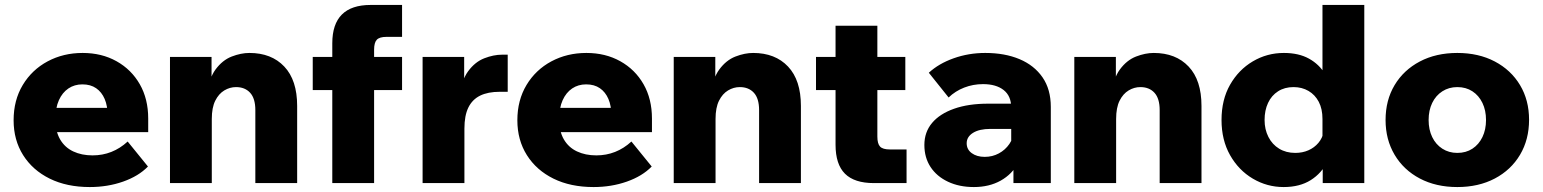

<svg xmlns="http://www.w3.org/2000/svg" viewBox="-20 -740 6235 776"><path d="M496 -168 578 -67Q540 -28 477.5 -6Q415 16 343 16Q250 16 181 -18Q112 -52 73.5 -113Q35 -174 35 -254Q35 -335 72 -396.5Q109 -458 172.5 -492Q236 -526 314 -526Q391 -526 451 -492.5Q511 -459 545 -399.5Q579 -340 579 -261V-255H415V-273Q415 -312 403 -340Q391 -368 368.5 -383.5Q346 -399 313 -399Q281 -399 256.5 -382.5Q232 -366 218 -335Q204 -304 204 -258Q204 -209 223 -176.5Q242 -144 276 -128Q310 -112 354 -112Q435 -112 496 -168ZM579 -206H136V-304H562L579 -260Z M1181 0H1012V-295Q1012 -342 991 -365Q970 -388 934 -388Q909 -388 886.5 -374.5Q864 -361 850 -333Q836 -305 836 -259V0H667V-510H835V-349H816Q823 -421 851 -459Q879 -497 916.5 -511.5Q954 -526 988 -526Q1077 -526 1129 -471Q1181 -416 1181 -312Z M1492 0H1323V-565Q1323 -720 1478 -720H1605V-591H1542Q1514 -591 1503 -579.5Q1492 -568 1492 -539ZM1605 -376H1244V-510H1605Z M2032 -519V-369H2000Q1952 -369 1920.5 -353.5Q1889 -338 1873 -305.5Q1857 -273 1857 -220V0H1688V-510H1856V-342H1837Q1844 -414 1872 -452Q1900 -490 1937.5 -504.5Q1975 -519 2009 -519Z M2532 -168 2614 -67Q2576 -28 2513.5 -6Q2451 16 2379 16Q2286 16 2217 -18Q2148 -52 2109.5 -113Q2071 -174 2071 -254Q2071 -335 2108 -396.5Q2145 -458 2208.5 -492Q2272 -526 2350 -526Q2427 -526 2487 -492.5Q2547 -459 2581 -399.5Q2615 -340 2615 -261V-255H2451V-273Q2451 -312 2439 -340Q2427 -368 2404.5 -383.5Q2382 -399 2349 -399Q2317 -399 2292.5 -382.5Q2268 -366 2254 -335Q2240 -304 2240 -258Q2240 -209 2259 -176.5Q2278 -144 2312 -128Q2346 -112 2390 -112Q2471 -112 2532 -168ZM2615 -206H2172V-304H2598L2615 -260Z M3217 0H3048V-295Q3048 -342 3027 -365Q3006 -388 2970 -388Q2945 -388 2922.5 -374.5Q2900 -361 2886 -333Q2872 -305 2872 -259V0H2703V-510H2871V-349H2852Q2859 -421 2887 -459Q2915 -497 2952.5 -511.5Q2990 -526 3024 -526Q3113 -526 3165 -471Q3217 -416 3217 -312Z M3644 0H3512Q3433 0 3395 -38Q3357 -76 3357 -155V-636H3526V-188Q3526 -159 3537 -147.5Q3548 -136 3576 -136H3644ZM3639 -376H3278V-510H3639Z M4227 0H4076V-104L4067 -113V-305Q4067 -352 4036.5 -376Q4006 -400 3953 -400Q3913 -400 3877 -386Q3841 -372 3814 -346L3734 -446Q3774 -483 3834.5 -504.5Q3895 -526 3962 -526Q4041 -526 4100.5 -501Q4160 -476 4193.5 -427.5Q4227 -379 4227 -308ZM3916 16Q3857 16 3811.5 -5.5Q3766 -27 3741 -65Q3716 -103 3716 -154Q3716 -206 3747 -243Q3778 -280 3836 -300.5Q3894 -321 3973 -321H4081V-219H3983Q3938 -219 3912.5 -203Q3887 -187 3887 -161Q3887 -136 3907.5 -121Q3928 -106 3960 -106Q3991 -106 4017 -120Q4043 -134 4059.5 -158Q4076 -182 4079 -212L4122 -194Q4122 -131 4096.5 -83.5Q4071 -36 4024.5 -10Q3978 16 3916 16Z M4836 0H4667V-295Q4667 -342 4646 -365Q4625 -388 4589 -388Q4564 -388 4541.5 -374.5Q4519 -361 4505 -333Q4491 -305 4491 -259V0H4322V-510H4490V-349H4471Q4478 -421 4506 -459Q4534 -497 4571.5 -511.5Q4609 -526 4643 -526Q4732 -526 4784 -471Q4836 -416 4836 -312Z M5494 0H5326V-109L5325 -120V-259Q5325 -300 5310 -328.5Q5295 -357 5268.5 -372.5Q5242 -388 5208 -388Q5172 -388 5145.5 -371Q5119 -354 5105 -324Q5091 -294 5091 -255Q5091 -217 5106.5 -186.5Q5122 -156 5150 -139Q5178 -122 5215 -122Q5244 -122 5268 -132.5Q5292 -143 5308.5 -162.5Q5325 -182 5330 -208L5368 -192Q5368 -135 5345 -87.5Q5322 -40 5277.5 -12Q5233 16 5168 16Q5101 16 5043.5 -18Q4986 -52 4951.5 -113Q4917 -174 4917 -255Q4917 -337 4951.5 -397.5Q4986 -458 5043.5 -492Q5101 -526 5169 -526Q5229 -526 5270.5 -503Q5312 -480 5336 -440Q5360 -400 5365 -349H5325V-720H5494Z M5870 16Q5784 16 5718.5 -18.5Q5653 -53 5616.5 -114.5Q5580 -176 5580 -255Q5580 -335 5616.5 -396Q5653 -457 5718.5 -491.5Q5784 -526 5870 -526Q5956 -526 6021.5 -491.5Q6087 -457 6123.5 -396Q6160 -335 6160 -256Q6160 -176 6123.5 -114.5Q6087 -53 6021.5 -18.5Q5956 16 5870 16ZM5870 -122Q5905 -122 5931 -139Q5957 -156 5971.5 -186Q5986 -216 5986 -255Q5986 -294 5971.5 -324Q5957 -354 5931 -371Q5905 -388 5870 -388Q5836 -388 5809.5 -371Q5783 -354 5768.5 -324Q5754 -294 5754 -255Q5754 -216 5768.5 -186Q5783 -156 5809.5 -139Q5836 -122 5870 -122Z"/></svg>

Font: Wix Madefor Display ExtraBold
Style: Regular
Weight: 800
Designer: Dalton Maag Ltd
Foundry: Dalton Maag Ltd
Version: Version 3.100